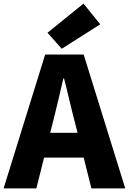

<svg xmlns="http://www.w3.org/2000/svg" viewBox="-28 -1047 716 1067"><path d="M529 -912 436 -1027 236 -865 315 -776ZM251 -309 267 -372C286 -446 306 -533 324 -611H328C348 -535 367 -446 387 -372L403 -309ZM480 0H668L437 -744H223L-8 0H174L217 -171H437Z"/></svg>

Font: Noto Sans CJK Black
Style: Bold
Weight: 900
Designer: Ryoko NISHIZUKA (kana & ideographs); Paul D. Hunt (Latin, Greek & Cyrillic); Wenlong ZHANG (bopomofo); Sandoll Communica
Foundry: Adobe Systems Incorporated
Version: Version 1.000;PS 1;hotconv 1.0.78;makeotf.lib2.5.61930